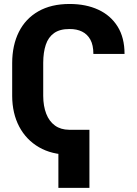

<svg xmlns="http://www.w3.org/2000/svg" viewBox="-20 -757 677 952"><path d="M322.9 -113.5V9.8Q236.8 9.8 173.4 -26.9Q110 -63.6 75.3 -129.2Q40.7 -194.9 40.4 -281.6V-444.7Q40.7 -533 73.6 -598.7Q106.5 -664.5 170.2 -700.9Q233.8 -737.3 325.2 -737.3Q406.2 -737.3 467.5 -708.9Q528.8 -680.6 563.1 -625.5Q597.5 -570.4 597.5 -489.6H443Q443 -533.2 428.1 -560.4Q413.2 -587.5 386.8 -600.4Q360.4 -613.4 324.8 -613.1Q276.9 -613.4 248.1 -592.9Q219.4 -572.5 207 -535Q194.5 -497.5 194.3 -445.9V-281.6Q194.5 -231.1 209.2 -193.1Q223.9 -155.2 252.6 -134.5Q281.3 -113.8 322.9 -113.5ZM423.4 -113.5V174.6H269.5V-113.5Z"/></svg>

Font: Inter Tight
Style: Regular
Weight: 400
Designer: Rasmus Andersson
Foundry: rsms
Version: Version 3.002